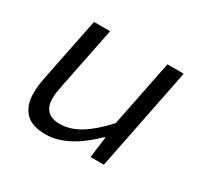

<svg xmlns="http://www.w3.org/2000/svg" viewBox="-112 -630 823 786"><g transform="rotate(30 300.0 -237.0)"><path d="M182 12Q116 12 86 -21Q56 -54 56 -109Q56 -130 58.5 -149.5Q61 -169 65 -189L125 -486H201L143 -197Q139 -178 136.5 -162Q134 -146 134 -129Q134 -93 153.5 -73.5Q173 -54 211 -54Q261 -54 310 -85Q359 -116 409 -172L472 -486H549L452 0H389L402 -99H398Q376 -78 351.5 -58Q327 -38 300 -22.5Q273 -7 243.5 2.5Q214 12 182 12Z"/></g></svg>

Font: Source Code Pro
Style: Italic
Weight: 400
Italic angle: -11°
Monospace: yes
Designer: Paul D. Hunt, Teo Tuominen
Foundry: Adobe Systems Incorporated
Version: Version 1.050;PS 1.000;hotconv 16.6.51;makeotf.lib2.5.65220